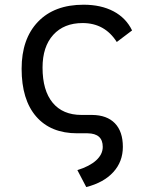

<svg xmlns="http://www.w3.org/2000/svg" viewBox="-20 -547 626 802"><path d="M340.3 234.4 303.2 163.6Q354 147.9 381.6 122.8Q409.2 97.7 409.2 66.4Q409.2 10.7 346.2 9.8H302.7Q191.9 9.8 131.1 -60.3Q70.3 -130.4 70.3 -259.8Q70.3 -384.8 138.7 -456.1Q207 -527.3 329.1 -527.3Q401.9 -527.3 454.1 -499.8Q506.3 -472.2 531.7 -419.9L467.8 -371.6Q417.5 -450.7 325.2 -450.7Q247.1 -450.7 202.4 -401.4Q157.7 -352.1 157.7 -264.6Q157.7 -168.9 200 -117.9Q242.2 -66.9 320.3 -66.9H364.3Q426.8 -66.4 460 -32Q493.2 2.4 493.2 66.4Q493.2 128.4 453.1 172.1Q413.1 215.8 340.3 234.4Z"/></svg>

Font: Cascadia Mono NF SemiLight
Style: Regular
Weight: 350
Monospace: yes
Designer: Aaron Bell
Foundry: Saja Typeworks
Version: Version 2404.023; ttfautohint (v1.8.4)